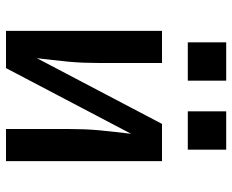

<svg xmlns="http://www.w3.org/2000/svg" viewBox="-87 -687 774 640"><g transform="rotate(90 300.0 -367.0)"><path d="M83 0V-520H190V-312Q190 -286 189 -259.5Q188 -233 185.5 -207Q183 -181 180 -155Q177 -129 174 -103L393 -520H517V0H410V-208Q410 -234 411 -260.5Q412 -287 414.5 -313Q417 -339 420 -365Q423 -391 426 -417L207 0ZM479 -606H351V-734H479ZM249 -606H121V-734H249Z"/></g></svg>

Font: Iosevka SS04 Semibold Extended
Style: Regular
Weight: 600
Width: 7
Monospace: yes
Designer: Belleve Invis
Foundry: Belleve Invis
Version: Version 19.0.0; ttfautohint (v1.8.4)